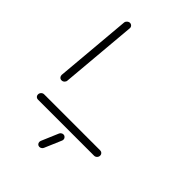

<svg xmlns="http://www.w3.org/2000/svg" viewBox="-197 -606 834 834"><g transform="rotate(45 219.5 -189.0)"><path d="M415.9 -19.3Q415.9 -11.5 410.4 -5.7Q404.8 0 397 0H52.6Q45.9 0 41.3 -4.4Q36.7 -8.9 36.7 -15.9Q36.7 -23.7 42.2 -29.4Q47.8 -35.2 55.6 -35.2H400Q406.7 -35.2 411.3 -30.6Q415.9 -25.9 415.9 -19.3ZM65.9 -131.5Q58.5 -131.5 53.9 -136.7Q49.3 -141.9 49.6 -148.9L80.4 -501.1Q81.1 -508.1 86.9 -513.3Q92.6 -518.5 99.6 -518.5Q106.7 -518.5 111.5 -513.3Q116.3 -508.1 115.6 -501.1L84.8 -148.9Q84.4 -141.9 78.9 -136.7Q73.3 -131.5 65.9 -131.5ZM186.7 125.2Q186.7 122.2 187.8 118.9L221.1 40.4Q223 35.2 227.8 31.9Q232.6 28.5 238.1 28.5Q244.8 28.5 249.4 33.3Q254.1 38.1 254.1 44.8Q254.1 48.1 253 50.7L219.6 128.9Q217.8 134.1 212.8 137.6Q207.8 141.1 202.2 141.1Q195.6 141.1 191.1 136.5Q186.7 131.9 186.7 125.2Z"/></g></svg>

Font: 26F Galaxy Sans Light
Style: Italic
Weight: 300
Italic angle: -5°
Designer: C₂₉H₂₅N₃O₅
Version: Version 1.200